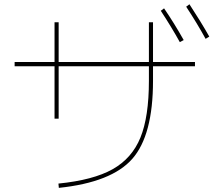

<svg xmlns="http://www.w3.org/2000/svg" viewBox="-20 -866 1040 916"><path d="M747.1 -814.5 762.7 -826.2Q811.5 -754.9 856.4 -674.8L837.9 -665Q797.9 -737.3 747.1 -814.5ZM868.2 -834 883.8 -845.7Q937.5 -763.7 978.5 -691.4L960.9 -680.7Q920.9 -753.9 868.2 -834ZM910.2 -570.3V-549.8H710V-480.5Q710 -220.7 611.3 -108.4Q512.7 3.9 260.7 30.3L258.8 9.8Q424.8 -6.8 517.1 -58.6Q609.4 -110.4 649.9 -209.5Q690.4 -308.6 690.4 -480.5V-549.8H259.8V-299.8H240.2V-549.8H49.8V-570.3H240.2V-759.8H259.8V-570.3H690.4V-759.8H710V-570.3Z"/></svg>

Font: Mgen+ 1m thin
Style: Regular
Weight: 100
Designer: [Source Han Sans]
Ryoko NISHIZUKA  (kana & ideographs); Paul D. Hunt (Latin, Greek & Cyrillic); Wenlong ZHANG  (bopomofo
Version: Version 1.059.20150602